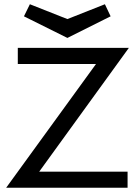

<svg xmlns="http://www.w3.org/2000/svg" viewBox="-20 -886 640 906"><path d="M9 0 433 -584H64V-660H588L165 -76H582V0ZM298 -707 93 -809 121 -866 298 -796 475 -866 502 -809Z"/></svg>

Font: Lil Grotesk Medium
Style: Regular
Weight: 500
Designer: Bastien Sozeau
Foundry: NBR — Bastien Sozeau
Version: Version 3.003; ttfautohint (v1.8.4.7-5d5b);gftools[0.9.33]